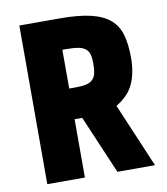

<svg xmlns="http://www.w3.org/2000/svg" viewBox="-79 -754 712 820"><g transform="rotate(-10 277.5 -344.0)"><path d="M60 0H223V-253H256L364 0H527L409 -278Q464 -311 485 -358Q506 -405 506 -470Q506 -527 494.5 -568.5Q483 -610 452.5 -636.5Q422 -663 369.5 -675.5Q317 -688 235 -688H60ZM223 -386V-554H241Q273 -554 293 -550Q313 -546 324 -536.5Q335 -527 339 -511.5Q343 -496 343 -473Q343 -448 339 -431Q335 -414 324.5 -404Q314 -394 296.5 -390Q279 -386 252 -386Z"/></g></svg>

Font: Secuela Black
Style: Regular
Weight: 900
Designer: Fernando Haro
Foundry: deFharo
Version: Version 1.704